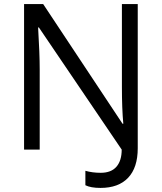

<svg xmlns="http://www.w3.org/2000/svg" viewBox="-20 -734 794 942"><path d="M473.1 188Q425.3 188 398.9 174.8V104Q433.6 113.8 474.1 113.8Q525.4 113.8 551.3 84Q577.1 54.2 577.1 0L170.9 -599.1H167Q174.8 -470.2 174.8 -393.1V0H98.1V-713.9H191.9L581.1 -127H585Q578.1 -199.7 578.1 -309.1V-713.9H655.8V-6.8Q655.8 88.4 608.6 138.2Q561.5 188 473.1 188Z"/></svg>

Font: Open Sans ACDW
Style: acdw
Weight: 400
Foundry: Ascender Corporation
Version: Version 1.10